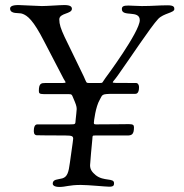

<svg xmlns="http://www.w3.org/2000/svg" viewBox="-20 -734 730 761"><path d="M20 -700C20 -677 55 -684 67 -680C89 -673 112 -654 155 -570L232 -422C236 -414 240 -410 240 -408C240 -406 237 -405 228 -405H160C144 -405 134 -404 134 -374C134 -365 136 -361 153 -361H248C266 -361 264 -360 271 -344C280 -323 284 -313 284 -302C284 -294 281 -273 280 -261C278 -242 282 -241 257 -241H128C116 -241 114 -226 114 -214C114 -202 120 -198 125 -198C148 -198 135 -197 239 -197C266 -197 270 -194 270 -184C270 -182 269 -173 257 -89C252 -51 247 -33 227 -27C209 -22 189 -24 189 -6C189 0 195 7 216 7C240 7 254 -1 300 -1C331 -1 399 6 413 6C431 6 432 0 432 -8C432 -30 391 -14 359 -40C345 -52 337 -62 337 -79C337 -89 344 -161 346 -182C347 -197 346 -197 358 -197H484C501 -197 511 -200 511 -229C511 -238 508 -242 491 -242C478 -242 414 -241 362 -241C354 -241 352 -242 352 -247C352 -253 359 -311 375 -338C387 -359 380 -362 430 -362H516C521 -362 531 -364 531 -388C531 -400 525 -405 520 -405C427 -405 427 -405 427 -408C427 -411 436 -419 447 -435C499 -508 577 -627 607 -659C629 -682 671 -683 671 -698C671 -705 670 -713 645 -713C607 -713 587 -710 542 -710C526 -710 500 -712 489 -712C470 -712 463 -709 463 -698C463 -665 534 -696 534 -654C534 -608 399 -426 398 -425C384 -406 389 -405 375 -405H332C321 -405 323 -407 312 -431C239 -585 215 -619 215 -657C215 -683 265 -678 265 -699C265 -706 261 -714 235 -714C218 -714 169 -710 146 -710C129 -710 66 -714 53 -714C26 -714 20 -707 20 -700Z"/></svg>

Font: OFL Sorts Mill Goudy
Style: Italic
Weight: 500
Italic angle: -6°
Version: Version 003.000